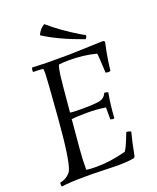

<svg xmlns="http://www.w3.org/2000/svg" viewBox="-170 -1043 943 1151"><g transform="rotate(-20 301.5 -467.5)"><path d="M457 -773Q300 -829 208 -889Q224 -926 255 -943Q333 -875 435 -814L468 -795Q468 -784 457 -773ZM97 -723 193 -720H333Q333 -720 548 -727Q561 -727 561 -717Q561 -715 556 -692Q542 -630 532 -544Q525 -541 519 -541Q513 -541 501 -544Q496 -657 493 -668Q414 -689 319 -689Q280 -689 255 -685Q247 -668 241 -621.5Q235 -575 219 -392Q232 -388 294.5 -388Q357 -388 397.5 -393Q438 -398 452 -433Q467 -433 476 -427Q462 -353 457 -269Q449 -267 447 -267L432 -271V-347Q378 -356 314 -356Q250 -356 215 -351L199 -169Q193 -106 193 -36Q218 -32 256 -32Q350 -32 447 -59Q464 -85 478 -121.5Q492 -158 496 -167Q511 -167 525 -159Q511 -109 493 -15Q490 -4 480 -3Q440 4 375 4L221 0H171Q79 0 21 8Q19 0 19 -5L20 -17Q52 -24 70.5 -39.5Q89 -55 94 -68Q120 -129 140 -382Q160 -635 160 -664Q160 -693 156 -693Q139 -696 95 -696Q93 -700 93 -704.5Q93 -709 97 -723Z"/></g></svg>

Font: Rosarivo
Style: Italic
Weight: 400
Version: Version 1.003